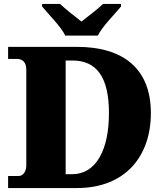

<svg xmlns="http://www.w3.org/2000/svg" viewBox="-20 -951 836 971"><path d="M310 -771H475C496 -816 561 -880 592 -918V-931H501C480 -910 422 -865 392 -842C362 -865 305 -910 284 -931H193V-918C224 -880 289 -816 310 -771ZM21 0H369C613 0 743 -160 743 -379C743 -606 601 -714 369 -714H21V-653H66C94 -653 113 -636 113 -599V-115C113 -85 98 -61 74 -61H21ZM345 -70H312V-645H346C466 -645 531 -565 531 -379C531 -193 466 -70 345 -70Z"/></svg>

Font: Noto Serif Thai Black
Style: Regular
Weight: 900
Designer: Monotype Design Team
Foundry: Monotype Imaging Inc.
Version: Version 2.002